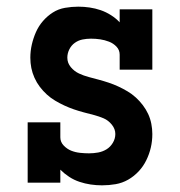

<svg xmlns="http://www.w3.org/2000/svg" viewBox="-20 -548 540 576"><path d="M286 8Q269 8 252 5.5Q235 3 218.5 -2.5Q202 -8 187.5 -17.5Q173 -27 161 -39V0H63V-181H161V-136Q161 -122 171 -111.5Q181 -101 193.5 -96Q206 -91 220 -89.5Q234 -88 247 -88Q261 -88 274.5 -90.5Q288 -93 299.5 -100Q311 -107 318.5 -119.5Q326 -132 326 -146Q326 -161 315.5 -174Q305 -187 291 -193Q277 -199 261.5 -203Q246 -207 231 -211Q216 -215 201.5 -220Q187 -225 173 -231.5Q159 -238 145.5 -246Q132 -254 120.5 -264.5Q109 -275 99.5 -287.5Q90 -300 83.5 -314.5Q77 -329 74 -344Q71 -359 71 -375Q71 -395 75.5 -414.5Q80 -434 88 -452Q96 -470 109 -485Q122 -500 138.5 -510.5Q155 -521 175 -524.5Q195 -528 215 -528Q232 -528 249 -525.5Q266 -523 282 -517.5Q298 -512 313 -502.5Q328 -493 339 -481V-520H437V-339H339V-384Q339 -398 329.5 -408Q320 -418 307 -423Q294 -428 280.5 -430Q267 -432 253 -432Q240 -432 227.5 -429.5Q215 -427 204.5 -419.5Q194 -412 188 -400Q182 -388 182 -375Q182 -359 192.5 -346.5Q203 -334 217 -327.5Q231 -321 246 -317Q261 -313 276 -309Q291 -305 306 -300Q321 -295 335 -288.5Q349 -282 362.5 -274Q376 -266 387.5 -255.5Q399 -245 408.5 -232.5Q418 -220 424.5 -206Q431 -192 434 -176.5Q437 -161 437 -146Q437 -125 432.5 -105.5Q428 -86 419 -67.5Q410 -49 396 -34Q382 -19 364.5 -9Q347 1 327 4.5Q307 8 286 8Z"/></svg>

Font: Iosevka Gothic
Style: Bold
Weight: 700
Monospace: yes
Designer: Belleve Invis
Foundry: Belleve Invis
Version: Version 15.5.1; ttfautohint (v1.8.4)